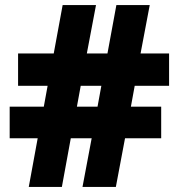

<svg xmlns="http://www.w3.org/2000/svg" viewBox="-20 -734 702 754"><path d="M509 -397 494 -315H613V-191H471L435 0H304L340 -191H258L223 0H93L128 -191H18V-315H152L167 -397H51V-524H191L226 -714H357L321 -524H402L437 -714H568L532 -524H644V-397ZM282 -315H363L378 -397H297Z"/></svg>

Font: Noto Sans Syriac Eastern Black
Style: Regular
Weight: 900
Designer: Patrick Giasson and the Monotype Design Team
Foundry: Monotype Imaging Inc.
Version: Version 3.001; ttfautohint (v1.8.4.7-5d5b)